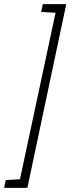

<svg xmlns="http://www.w3.org/2000/svg" viewBox="-84 -763 342 933"><path d="M-64 150 -56 112 13 108 186 -701 116 -705 124 -743H238L49 150Z"/></svg>

Font: Saira Condensed ExtraLight
Style: Italic
Weight: 250
Width: 3
Italic angle: -12°
Designer: Hector Gatti with collaboration of the Omnibus-Type team
Foundry: Omnibus-Type
Version: Version 1.101